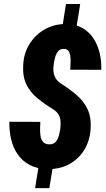

<svg xmlns="http://www.w3.org/2000/svg" viewBox="-20 -843 536 969"><path d="M384.8 -822.8 361.8 -680.7H290.5L313 -822.8ZM250.5 -25.4 229 106.4H157.2L178.2 -25.4ZM284.2 -192.9Q286.6 -212.9 285.6 -230.2Q284.7 -247.6 276.9 -262.5Q269 -277.3 250.5 -290Q204.6 -317.9 168.2 -347.9Q131.8 -377.9 112.5 -418.2Q93.3 -458.5 97.2 -517.6Q100.6 -576.2 130.1 -622.8Q159.7 -669.4 207.8 -696Q255.9 -722.7 314.9 -721.7Q363.3 -720.7 397.2 -700.9Q431.2 -681.2 452.4 -648.2Q473.6 -615.2 483.2 -574.5Q492.7 -533.7 491.2 -490.7L334.5 -491.2Q334.5 -500.5 335.7 -517.8Q336.9 -535.2 335.7 -553Q334.5 -570.8 327.1 -583.5Q319.8 -596.2 302.7 -596.2Q282.2 -596.7 272 -582.8Q261.7 -568.8 257.1 -549.8Q252.4 -530.8 251 -516.1Q248 -497.6 250 -481Q252 -464.4 260 -449.7Q268.1 -435.1 284.7 -423.3Q330.1 -394.5 366.2 -363.8Q402.3 -333 421.6 -292.5Q440.9 -252 437.5 -193.4Q433.6 -132.8 405 -86.2Q376.5 -39.6 328.4 -13.9Q280.3 11.7 219.2 10.3Q167.5 9.3 130.4 -10.3Q93.3 -29.8 70.1 -62.7Q46.9 -95.7 36.6 -138.4Q26.4 -181.2 27.3 -228.5L183.6 -228Q183.1 -214.8 182.4 -195.3Q181.6 -175.8 184.3 -157.7Q187 -139.6 197.5 -127Q208 -114.3 229 -114.7Q250.5 -114.3 261.2 -127.2Q272 -140.1 276.9 -158Q281.7 -175.8 284.2 -192.9Z"/></svg>

Font: Roboto Condensed Black
Style: Italic
Weight: 900
Italic angle: -12°
Designer: Christian Robertson
Foundry: Google
Version: Version 3.008; 2023